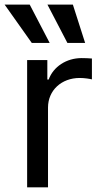

<svg xmlns="http://www.w3.org/2000/svg" viewBox="-41 -803 437 823"><path d="M75.3 0H164.8V-342C164.8 -415.5 222.3 -468.8 300.8 -468.8C322.8 -468.8 346.6 -464.5 353 -462.7V-552.2C343 -553.3 321.4 -554 308.6 -554C243.6 -554 187.5 -517 167.6 -462H161.9V-545.5H75.3ZM-21.3 -783.4 95.2 -619H171.9L86.3 -783.4ZM162.3 -783.4 247.9 -619H323.9L271.3 -783.4Z"/></svg>

Font: Margiela Sans Text
Style: Regular
Weight: 400
Designer: Stefan Endress, Andreas Faust
Version: Version 1.100;FEAKit 1.0